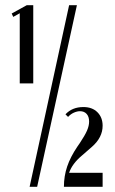

<svg xmlns="http://www.w3.org/2000/svg" viewBox="-20 -719 441 739"><path d="M56 -668 31 -654 25 -667 83 -699H108V-398H56ZM246 -699H276L123 0H94ZM232 -279Q258 -307 301 -307Q335 -307 355 -287Q375 -267 375 -235Q375 -190 334 -154L295 -120Q258 -89 246 -54H375V0H226Q226 -41 238.5 -78Q251 -115 278 -155L287 -168Q307 -198 315 -216.5Q323 -235 323 -251Q323 -270 313.5 -280.5Q304 -291 288 -291Q277 -291 264.5 -285.5Q252 -280 242 -269Z"/></svg>

Font: Moniqa Black Heading
Style: Regular
Weight: 900
Designer: Rajesh Rajput
Foundry: Rajesh Rajput
Version: Version 1.000